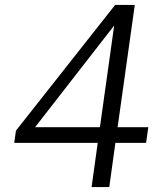

<svg xmlns="http://www.w3.org/2000/svg" viewBox="-20 -762 674 782"><path d="M425 0 450 -180H575L584 -244H459L529 -742H449L45 -230L38 -180H378L353 0ZM123 -244 445 -658 387 -244Z"/></svg>

Font: Cheyenne Sans Light
Style: Italic
Weight: 300
Italic angle: -8.13011°
Designer: The Public Sans project authors (U.S. Web Design System), Libre Franklin designed by Pablo Impallari and Rodrigo Fuenzal
Foundry: The Cheyenne Sans Project Authors
Version: Version 2.007